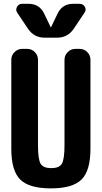

<svg xmlns="http://www.w3.org/2000/svg" viewBox="-20 -990 540 1019"><path d="M403.3 -730.5Q426.8 -730.5 443.4 -713.4Q460 -696.3 460 -672.9V-200.2Q460 -84 412.6 -37.1Q365.2 9.8 250 9.8Q134.8 9.8 87.4 -37.1Q40 -84 40 -200.2V-672.9Q40 -696.3 57.1 -713.4Q74.2 -730.5 96.7 -730.5H125Q148.4 -730.5 165 -713.4Q181.6 -696.3 181.6 -672.9V-219.7Q181.6 -143.6 195.8 -120.6Q210 -97.7 252 -97.7Q293.9 -97.7 308.1 -120.6Q322.3 -143.6 322.3 -219.7V-672.9Q322.3 -696.3 339.4 -713.4Q356.4 -730.5 378.9 -730.5ZM367.2 -969.7H403.3Q420.9 -969.7 430.2 -954.1Q439.5 -938.5 428.7 -922.9L371.1 -836.9Q338.9 -790 283.2 -790H216.8Q161.1 -790 128.9 -836.9L71.3 -922.9Q61.5 -937.5 70.3 -953.6Q79.1 -969.7 96.7 -969.7H132.8Q188.5 -969.7 213.9 -918.9L249 -845.7Q249 -844.7 250 -844.7Q251 -844.7 251 -845.7L286.1 -918.9Q311.5 -969.7 367.2 -969.7Z"/></svg>

Font: Rounded Mgen+ 1mn bold
Style: Bold
Weight: 700
Designer: [Source Han Sans]
Ryoko NISHIZUKA  (kana & ideographs); Paul D. Hunt (Latin, Greek & Cyrillic); Wenlong ZHANG  (bopomofo
Version: Version 1.059.20150602